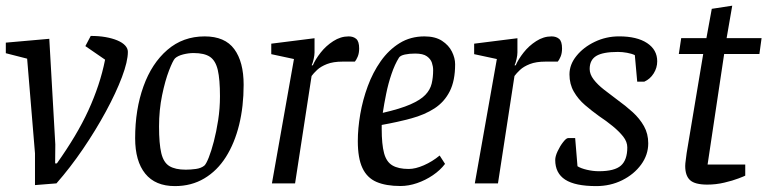

<svg xmlns="http://www.w3.org/2000/svg" viewBox="-20 -640 2678 670"><path d="M102.1 5.9V-104.9L74.7 -435.3L0.3 -454.3V-491.2L152 -504.6L173 -136L172.4 -69.9H178.6Q213.2 -118.7 240.6 -164.5Q268 -210.4 288.3 -254.6Q308.5 -298.7 323.1 -342.7Q337.8 -386.7 346.7 -431.8L277.9 -479.1L296.6 -514.6Q325 -514.7 348.6 -510.5Q372.2 -506.3 389.7 -498.9Q407.3 -491.5 416.7 -481.3Q426.2 -471 426.2 -459.1Q426.2 -425.8 405.6 -371.1Q385 -316.4 349.5 -250.9Q314 -185.4 269.5 -120Q225 -54.7 177 -0.1Z M590.4 9.4Q521.9 9.4 486.8 -34.1Q451.6 -77.6 451.6 -157.9Q451.6 -258 480.6 -338.5Q509.5 -419 564.1 -466Q618.6 -513 694.2 -513Q764.9 -513 797.5 -468.6Q830.2 -424.2 830.2 -344.1Q830.2 -269 814.5 -204.6Q798.7 -140.3 768.3 -92.2Q737.9 -44.1 692.9 -17.4Q648 9.4 590.4 9.4ZM628.1 -47.9Q645.1 -47.9 663.4 -50.4Q681.7 -52.9 693 -62Q699.3 -67.5 708.4 -90.1Q717.4 -112.7 726.2 -146.4Q735 -180.1 741.3 -220.8Q747.6 -261.6 747.6 -304.2Q747.6 -362.9 740 -395.7Q732.3 -428.4 712.7 -441.7Q693.1 -454.9 655.3 -454.9Q638.3 -454.9 619.4 -450.2Q600.5 -445.4 590.7 -436.4Q583.3 -428.7 569.8 -393.9Q556.3 -359.1 545.7 -307.8Q535 -256.4 535 -198.7Q535 -138.5 542.8 -105.7Q550.6 -72.9 571.1 -60.4Q591.7 -47.9 628.1 -47.9Z M928.9 0 1005.8 -434 926.6 -451V-487.6L1077.6 -506.6V-457Q1077.6 -447.7 1074.6 -434Q1071.6 -420.3 1067.6 -412H1071.6Q1080.6 -433 1099 -456.5Q1117.4 -480 1143.1 -496.5Q1168.7 -513 1196.7 -513Q1212.9 -513 1223.1 -504.3Q1233.3 -495.5 1233.3 -470.8Q1233.3 -454.2 1228.2 -442.2Q1223 -430.2 1218.4 -425H1175.8Q1142.8 -425 1121.1 -416.5Q1099.4 -408 1086.7 -396.1Q1074 -384.1 1067.3 -374.8L1009.7 0Z M1377.4 9.1Q1326.8 9.1 1293.7 -5.2Q1260.7 -19.5 1244.7 -53.8Q1228.6 -88 1228.6 -147.6Q1228.6 -191.4 1237.1 -241.3Q1245.6 -291.1 1263.3 -339.1Q1280.9 -387.1 1308.7 -426.6Q1336.5 -466 1374.5 -489.5Q1412.4 -513 1461.3 -513Q1498.6 -513 1522.4 -497.6Q1546.1 -482.1 1557.1 -459.7Q1568.2 -437.3 1568.2 -415.8Q1568.2 -358.3 1549.4 -321.3Q1530.7 -284.3 1496.4 -261.9Q1462.1 -239.6 1415.3 -226.9Q1368.4 -214.1 1312 -204V-190.2Q1312 -136.3 1320.2 -105.7Q1328.3 -75.2 1349.3 -62.8Q1370.2 -50.4 1406.3 -50.4Q1429.7 -50.4 1459.2 -63.3Q1488.7 -76.2 1514.2 -97.3L1533 -68.1Q1516.3 -46 1490.3 -28.4Q1464.4 -10.9 1435.1 -0.9Q1405.9 9.1 1377.4 9.1ZM1315.7 -246.2Q1376.8 -260.2 1412.1 -275.7Q1447.4 -291.2 1464.3 -309Q1481.2 -326.7 1486.4 -348.4Q1491.5 -370 1491.5 -395.4Q1491.5 -407.9 1487.2 -420.9Q1482.9 -434 1469.7 -443.5Q1456.5 -453.1 1428.6 -453.1Q1408.2 -453.1 1392.7 -449.7Q1377.2 -446.2 1372.4 -439.1Q1357.6 -415.5 1346.2 -381.8Q1334.7 -348.1 1327.6 -312.7Q1320.4 -277.3 1315.7 -246.2Z M1636.9 0 1713.8 -434 1634.6 -451V-487.6L1785.6 -506.6V-457Q1785.6 -447.7 1782.6 -434Q1779.6 -420.3 1775.6 -412H1779.6Q1788.6 -433 1807 -456.5Q1825.4 -480 1851.1 -496.5Q1876.7 -513 1904.7 -513Q1920.9 -513 1931.1 -504.3Q1941.3 -495.5 1941.3 -470.8Q1941.3 -454.2 1936.2 -442.2Q1931 -430.2 1926.4 -425H1883.8Q1850.8 -425 1829.1 -416.5Q1807.4 -408 1794.7 -396.1Q1782 -384.1 1775.3 -374.8L1717.7 0Z M2060.6 9.4Q1987.1 9.4 1952.3 -13.1Q1917.5 -35.7 1917.5 -81.7Q1917.5 -94.6 1925.9 -112.4Q1934.2 -130.2 1945.1 -144.1Q1956 -158.1 1962.3 -158.1H1987.1L1995.2 -59.9Q2007.1 -52.4 2028.2 -47.5Q2049.4 -42.5 2070.1 -42.5Q2124.5 -42.5 2146.8 -62.2Q2169 -81.9 2169 -125.6Q2169 -145.2 2154.8 -163.3Q2140.5 -181.4 2118.2 -199.7Q2096 -217.9 2070.4 -234.9Q2045.5 -252.7 2021.5 -273.3Q1997.5 -293.9 1982.4 -320.3Q1967.2 -346.6 1967.2 -380.3Q1967.2 -414.8 1991.7 -445Q2016.1 -475.3 2055.7 -494.2Q2095.2 -513.1 2140.4 -513.1Q2202.7 -513.1 2238.1 -489.7Q2273.4 -466.3 2273.4 -426.1Q2273.4 -403.4 2261 -383.7Q2248.5 -363.9 2228.5 -355.1H2203.6L2195.3 -447.6Q2184.7 -452.8 2168.1 -455.8Q2151.5 -458.8 2136.3 -458.8Q2084 -458.8 2060.8 -444.8Q2037.7 -430.8 2037.7 -399.2Q2037.7 -380.9 2051.5 -362.8Q2065.3 -344.7 2087.6 -327.3Q2109.9 -310 2133.8 -292.1Q2163.2 -270.9 2187.7 -248.7Q2212.2 -226.4 2227.2 -199.8Q2242.1 -173.2 2242.1 -140Q2242.1 -99.7 2217.3 -65.7Q2192.5 -31.7 2151.2 -11.1Q2109.8 9.4 2060.6 9.4Z M2448.2 4.2Q2405.1 4.2 2388.1 -11.3Q2371.1 -26.8 2371.1 -60.8Q2371.1 -68.8 2373.1 -82.3Q2375.1 -95.8 2376.1 -105.8L2433.9 -451.5H2348.8L2357.1 -507H2445.1L2463.8 -609.2L2535.2 -620.2L2515.6 -507H2637.6L2630 -451.5H2507L2449.2 -65.9H2580.6V-27.1Q2577.6 -25.2 2557.1 -17.4Q2536.6 -9.5 2507.5 -2.7Q2478.4 4.2 2448.2 4.2Z"/></svg>

Font: Faustina Light
Style: Italic
Weight: 300
Italic angle: -8°
Designer: Alfonso Garcia
Foundry: http://www.omnibus-type.com
Version: Version 1.200